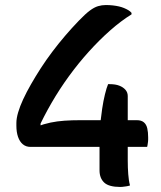

<svg xmlns="http://www.w3.org/2000/svg" viewBox="-20 -733 640 762"><path d="M400 -713Q415 -713 428 -711.5Q441 -710 452 -707.5Q463 -705 472.5 -701Q482 -697 489.5 -692.5Q497 -688 502 -682V-676Q460 -650 417 -612Q374 -574 332.5 -528Q291 -482 253.5 -430.5Q216 -379 184.5 -324.5Q153 -270 129 -217L141 -268V-221L125 -230Q154 -241 180.5 -246.5Q207 -252 236 -254Q265 -256 300 -256H523Q541 -256 551 -247.5Q561 -239 564.5 -223.5Q568 -208 568 -188Q568 -183 568 -178.5Q568 -174 567.5 -171Q567 -168 566.5 -164Q566 -160 565.5 -157Q565 -154 564 -150H101Q83 -150 70.5 -160.5Q58 -171 51.5 -190Q45 -209 45 -234V-245Q45 -263 52 -287Q59 -311 72 -339Q85 -367 103 -398.5Q121 -430 142 -462.5Q163 -495 187.5 -527.5Q212 -560 238.5 -591Q265 -622 293 -651Q319 -678 336.5 -691Q354 -704 369 -708.5Q384 -713 400 -713ZM409 -399Q410 -399 410.5 -399Q411 -399 412.5 -399Q414 -399 414.5 -399Q415 -399 416 -399Q438 -399 453.5 -393Q469 -387 478 -376.5Q487 -366 487 -352V-97Q487 -81 487.5 -67.5Q488 -54 489 -41.5Q490 -29 491.5 -18.5Q493 -8 496 3Q493 4 489 5Q485 6 481.5 6.5Q478 7 474 7.5Q470 8 466 8.5Q462 9 458 9Q412 9 393.5 -8.5Q375 -26 375 -57Q375 -68 375 -83Q375 -98 375 -114Q375 -130 375 -145.5Q375 -161 375 -175.5Q375 -190 375 -200Q375 -216 378 -243.5Q381 -271 385.5 -301.5Q390 -332 396.5 -358.5Q403 -385 409 -399Z"/></svg>

Font: Recursive Casual Medium
Style: Regular
Weight: 500
Version: Version 1.047